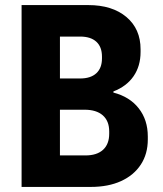

<svg xmlns="http://www.w3.org/2000/svg" viewBox="-20 -736 640 756"><path d="M65 0V-716H327.5Q422 -716 477.8 -669Q533.5 -622 533.5 -542V-531.5Q533.5 -476 506 -436Q478.5 -396 426.5 -376V-371.5Q490.5 -355 526.2 -309.5Q562 -264 562 -198.5V-187Q562 -130 534.5 -88Q507 -46 456.8 -23Q406.5 0 337.5 0ZM216 -124H316.5Q361.5 -124 385.8 -146.2Q410 -168.5 410 -209.5V-218.5Q410 -259.5 384.8 -281.8Q359.5 -304 313 -304H182.5V-427H295.5Q337 -427 359.2 -447.5Q381.5 -468 381.5 -506V-513Q381.5 -551.5 359.2 -571.8Q337 -592 295.5 -592H216Z"/></svg>

Font: Google Sans Code
Style: Regular
Weight: 400
Monospace: yes
Designer: Google Sans Code Authors
Foundry: Google LLC
Version: Version 6.000